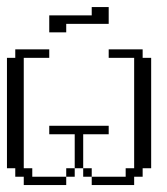

<svg xmlns="http://www.w3.org/2000/svg" viewBox="-20 -532 479 552"><path d="M170.4 -23.9V-48.3H194.8V-23.9ZM219.2 -23.9V-48.3H243.7V-23.9ZM194.8 -48.3V-146H121.6V-170.4H292.5V-146H219.2V-48.3ZM48.3 0V-23.9H23.9V-48.3H0V-365.7H23.9V-390.1H121.6V-365.7H48.3V-48.3H72.8V-23.9H170.4V0ZM243.7 0V-23.9H341.3V-48.3H365.7V-365.7H292.5V-390.1H390.1V-365.7H414.6V-48.3H390.1V-23.9H365.7V0ZM121.6 -439V-487.8H243.7V-511.7H292.5V-463.4H170.4V-439Z"/></svg>

Font: FS Mondwest Regular
Style: Regular
Weight: 400
Designer: NZWStudios2024
Foundry: https://fontstruct.com
Version: Version 1.0